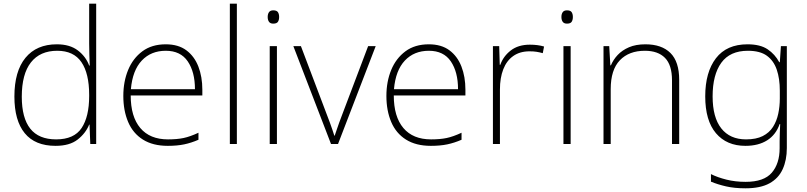

<svg xmlns="http://www.w3.org/2000/svg" viewBox="-20 -780 4372 1040"><path d="M281 10Q170 10 114 -58.5Q58 -127 58 -257Q58 -394 118 -467Q178 -540 288 -540Q358 -540 401.5 -507Q445 -474 463 -425H466Q465 -455 464 -485.5Q463 -516 463 -544V-760H501V0H469L465 -105H463Q444 -58 400.5 -24Q357 10 281 10ZM284 -25Q381 -25 422 -86.5Q463 -148 463 -260V-266Q463 -382 421 -443.5Q379 -505 290 -505Q197 -505 147.5 -442Q98 -379 98 -256Q98 -141 144 -83Q190 -25 284 -25Z M878 -540Q946 -540 989.5 -507.5Q1033 -475 1054.5 -419.5Q1076 -364 1076 -294V-263H688Q688 -148 740 -86.5Q792 -25 890 -25Q939 -25 974.5 -32.5Q1010 -40 1055 -61V-23Q1016 -6 977.5 2Q939 10 889 10Q808 10 754 -24Q700 -58 674 -119.5Q648 -181 648 -260Q648 -338 674 -401Q700 -464 751 -502Q802 -540 878 -540ZM878 -505Q798 -505 748 -452Q698 -399 689 -297H1036Q1036 -390 997 -447.5Q958 -505 878 -505Z M1263 0H1225V-760H1263Z M1480 -530V0H1441V-530ZM1460 -724Q1479 -724 1485.5 -714Q1492 -704 1492 -688Q1492 -672 1485.5 -662Q1479 -652 1460 -652Q1444 -652 1437 -662Q1430 -672 1430 -688Q1430 -704 1437 -714Q1444 -724 1460 -724Z M1773 0 1569 -530H1610L1752 -155Q1761 -133 1767.5 -114Q1774 -95 1780 -78.5Q1786 -62 1791 -45H1793Q1799 -62 1804.5 -79Q1810 -96 1817 -115Q1824 -134 1832 -155L1974 -530H2015L1811 0Z M2303 -540Q2371 -540 2414.5 -507.5Q2458 -475 2479.5 -419.5Q2501 -364 2501 -294V-263H2113Q2113 -148 2165 -86.5Q2217 -25 2315 -25Q2364 -25 2399.5 -32.5Q2435 -40 2480 -61V-23Q2441 -6 2402.5 2Q2364 10 2314 10Q2233 10 2179 -24Q2125 -58 2099 -119.5Q2073 -181 2073 -260Q2073 -338 2099 -401Q2125 -464 2176 -502Q2227 -540 2303 -540ZM2303 -505Q2223 -505 2173 -452Q2123 -399 2114 -297H2461Q2461 -390 2422 -447.5Q2383 -505 2303 -505Z M2850 -538Q2872 -538 2891 -535.5Q2910 -533 2927 -528L2920 -492Q2902 -497 2886 -499.5Q2870 -502 2848 -502Q2796 -502 2760 -476.5Q2724 -451 2706 -404.5Q2688 -358 2688 -295V0H2650V-530H2684L2687 -429H2690Q2706 -475 2746.5 -506.5Q2787 -538 2850 -538Z M3071 -530V0H3032V-530ZM3051 -724Q3070 -724 3076.5 -714Q3083 -704 3083 -688Q3083 -672 3076.5 -662Q3070 -652 3051 -652Q3035 -652 3028 -662Q3021 -672 3021 -688Q3021 -704 3028 -714Q3035 -724 3051 -724Z M3476 -540Q3564 -540 3611.5 -493Q3659 -446 3659 -347V0H3620V-345Q3620 -428 3582 -466.5Q3544 -505 3473 -505Q3387 -505 3337.5 -453.5Q3288 -402 3288 -297V0H3249V-530H3280L3286 -426H3289Q3302 -457 3326 -482.5Q3350 -508 3387 -524Q3424 -540 3476 -540Z M4029 -540Q4098 -540 4138 -513Q4178 -486 4201 -443H4204L4210 -530H4242V22Q4242 87 4219.5 136.5Q4197 186 4148 213Q4099 240 4018 240Q3958 240 3912.5 229.5Q3867 219 3831 204V163Q3867 181 3915 193Q3963 205 4019 205Q4118 205 4160.5 155.5Q4203 106 4203 23V-15Q4203 -40 4204 -61.5Q4205 -83 4206 -108H4203Q4183 -50 4135.5 -20Q4088 10 4018 10Q3916 10 3858 -58.5Q3800 -127 3800 -258Q3800 -389 3858 -464.5Q3916 -540 4029 -540ZM4031 -505Q3934 -505 3887 -440Q3840 -375 3840 -258Q3840 -144 3887 -84.5Q3934 -25 4021 -25Q4076 -25 4111.5 -43Q4147 -61 4167 -92.5Q4187 -124 4195.5 -164Q4204 -204 4204 -246V-289Q4204 -354 4187.5 -402.5Q4171 -451 4134 -478Q4097 -505 4031 -505Z"/></svg>

Font: Noto Sans Cham ExtraLight
Style: Regular
Weight: 250
Version: Version 2.002